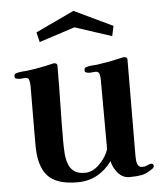

<svg xmlns="http://www.w3.org/2000/svg" viewBox="-54 -820 737 874"><g transform="rotate(-5 314.0 -382.5)"><path d="M617 -37Q617 -29 607 -23Q580 -4 557 0Q534 4 502 4Q471 4 449.5 -22Q428 -48 423 -76Q394 -36 354.5 -14.5Q315 7 265 7Q169 7 129 -37.5Q89 -82 89 -176V-243Q89 -295 89.5 -346.5Q90 -398 90 -450Q90 -461 87 -474Q84 -487 69 -487Q63 -487 57.5 -486Q52 -485 46 -485Q39 -485 30 -487Q21 -489 21 -498Q21 -506 24.5 -509Q28 -512 34 -513Q45 -516 58 -517Q71 -518 82 -519Q137 -526 195 -540Q201 -542 206 -542Q220 -542 220 -529Q220 -443 218 -356.5Q216 -270 216 -184Q216 -160 217.5 -133.5Q219 -107 226.5 -84Q234 -61 252 -47Q270 -33 302 -33Q336 -33 364 -59.5Q392 -86 405 -114Q406 -116 409 -123.5Q412 -131 412 -132Q412 -212 411.5 -291.5Q411 -371 411 -450Q411 -461 408 -474Q405 -487 390 -487Q384 -487 378 -486Q372 -485 365 -485Q358 -485 349.5 -487Q341 -489 341 -498Q341 -506 344.5 -509Q348 -512 354 -513Q365 -516 378 -517Q391 -518 403 -519Q459 -527 514 -540Q517 -541 519.5 -541.5Q522 -542 525 -542Q540 -542 540 -529Q540 -420 539 -310.5Q538 -201 538 -91Q538 -81 539 -68.5Q540 -56 546 -46.5Q552 -37 566 -37Q577 -37 588 -42.5Q599 -48 607 -48Q612 -48 614.5 -44.5Q617 -41 617 -37ZM490 -688 480 -642 312 -697 149 -644 138 -689 314 -772Z"/></g></svg>

Font: Kaisei Decol
Style: Bold
Weight: 700
Designer: Font-Kai, 金井和夫
Foundry: KAZUO KANAI
Version: Version 5.003